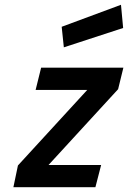

<svg xmlns="http://www.w3.org/2000/svg" viewBox="-20 -783 536 803"><path d="M495 -666 486 -763 238 -671 247 -585ZM496 -500 474 -410 183 -93H403L379 0H36L55 -91L345 -407H129L152 -500Z"/></svg>

Font: RazerF5 SemiBold
Style: Italic
Weight: 600
Foundry: Razer Inc.
Version: Version 2